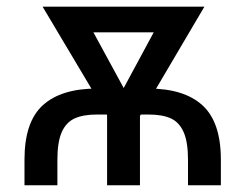

<svg xmlns="http://www.w3.org/2000/svg" viewBox="-20 -550 728 570"><path d="M52.7 0V-76.2Q52.7 -188.5 107.4 -237.8Q162.1 -287.1 267.6 -287.1H420.9Q526.4 -287.1 581.1 -237.3Q635.7 -187.5 635.7 -76.2V0H538.1V-76.2Q538.1 -127.9 525.4 -157.2Q512.7 -186.5 487.8 -198.2Q462.9 -210 420.9 -210H267.6Q226.6 -210 201.2 -198.2Q175.8 -186.5 163.1 -157.2Q150.4 -127.9 150.4 -76.2V0ZM519.5 -454.1H192.4V-530.3H519.5ZM477.5 -530.3H586.9L390.6 -197.3H333L317.4 -233.4ZM378.9 -230.5 362.3 -197.3H304.7L106.4 -530.3H215.8ZM395.5 0H297.9V-274.4H395.5Z"/></svg>

Font: Pretendard Std Variable
Style: Regular
Weight: 400
Designer: Base glyphs from Inter by Rasmus Andersson; Hangeul glyphs from Noto Sans CJK(Source Han Sans) by Jang Soo-young and Kan
Foundry: Kil Hyung-jin
Version: Version 1.309;Glyphs 3.2 (3225)